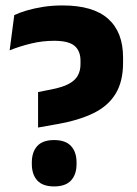

<svg xmlns="http://www.w3.org/2000/svg" viewBox="-20 -672 502 706"><path d="M190 -215.5 120 -203V-333.5L168 -343Q209.5 -351 232.8 -363.5Q256 -376 266 -394Q276 -412 276 -436V-448.5Q276 -485 254 -503.5Q232 -522 179 -522Q136.5 -522 95.5 -512.2Q54.5 -502.5 15.5 -487L32.5 -616.5Q51.5 -625.5 78.5 -633.5Q105.5 -641.5 139 -646.8Q172.5 -652 210 -652Q322.5 -652 377.5 -603Q432.5 -554 432.5 -461V-440.5Q432.5 -372.5 405.2 -327.5Q378 -282.5 324 -256Q270 -229.5 190 -215.5ZM179 13.5Q137 13.5 117 -8.5Q97 -30.5 97 -69V-74.5Q97 -113 117 -135Q137 -157 179 -157Q221 -157 241.2 -135Q261.5 -113 261.5 -74.5V-69Q261.5 -30.5 241.2 -8.5Q221 13.5 179 13.5Z"/></svg>

Font: Anek Devanagari
Style: Bold
Weight: 700
Designer: Kailash Malviya (Devanagari) & Yesha Goshar (Latin)
Foundry: Ek Type
Version: Version 1.003